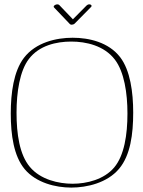

<svg xmlns="http://www.w3.org/2000/svg" viewBox="-20 -850 656 879"><path d="M388.9 -830.1C384 -830.1 379.6 -828.1 376.2 -824.7L313.7 -761.7L251.2 -827.1C249.3 -829.1 245.8 -830.1 242.4 -830.1C235.1 -830.1 225.8 -825.2 225.8 -819.3C225.8 -817.9 226.8 -816.4 227.8 -815.4L300 -739.7C301.5 -738.3 304.4 -736.8 307.9 -736.8C312.7 -736.8 318.6 -738.8 322 -742.2L396.7 -817.9C398.7 -819.8 399.2 -821.3 399.2 -823.2C399.2 -827.1 394.3 -830.1 388.9 -830.1ZM306.2 -659.7C374.5 -659.7 457 -641.1 505.9 -577.1C548.8 -521 563.5 -423.3 563.5 -330.6C563.5 -232.9 548.8 -138.2 502.9 -83.5C456.5 -28.3 377.4 -8.8 312.5 -8.8C247.6 -8.8 165 -27.8 116.7 -85.9C69.3 -142.1 55.7 -236.8 55.7 -334.5C55.7 -427.2 70.3 -525.4 112.3 -580.1C159.2 -641.6 237.3 -659.7 306.2 -659.7ZM312.5 -677.2C237.8 -677.2 144 -656.2 89.4 -585C42.5 -523.4 29.3 -424.3 29.3 -330.6C29.3 -231.9 43 -135.3 93.3 -75.2C145.5 -13.2 234.4 8.8 306.2 8.8C377.9 8.8 471.2 -12.7 525.4 -77.6C577.1 -139.2 589.8 -235.8 589.8 -334.5C589.8 -428.2 576.2 -527.8 530.3 -587.9C477.5 -656.7 387.7 -677.2 312.5 -677.2Z"/></svg>

Font: WireWyrm
Style: Light
Weight: 200
Version: Version 001.000